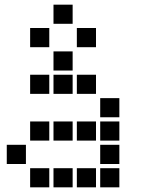

<svg xmlns="http://www.w3.org/2000/svg" viewBox="-20 -811 640 822"><path d="M210 -791Q209 -791 209 -791Q209 -791 209 -790V-710Q209 -709 209 -709Q209 -709 210 -709H290Q291 -709 291 -709Q291 -709 291 -710V-790Q291 -791 291 -791Q291 -791 290 -791ZM110 -691Q109 -691 109 -691Q109 -691 109 -690V-610Q109 -609 109 -609Q109 -609 110 -609H190Q191 -609 191 -609Q191 -609 191 -610V-690Q191 -691 191 -691Q191 -691 190 -691ZM310 -691Q309 -691 309 -691Q309 -691 309 -690V-610Q309 -609 309 -609Q309 -609 310 -609H390Q391 -609 391 -609Q391 -609 391 -610V-690Q391 -691 391 -691Q391 -691 390 -691ZM210 -591Q209 -591 209 -591Q209 -591 209 -590V-510Q209 -509 209 -509Q209 -509 210 -509H290Q291 -509 291 -509Q291 -509 291 -510V-590Q291 -591 291 -591Q291 -591 290 -591ZM110 -491Q109 -491 109 -491Q109 -491 109 -490V-410Q109 -409 109 -409Q109 -409 110 -409H190Q191 -409 191 -409Q191 -409 191 -410V-490Q191 -491 191 -491Q191 -491 190 -491ZM210 -491Q209 -491 209 -491Q209 -491 209 -490V-410Q209 -409 209 -409Q209 -409 210 -409H290Q291 -409 291 -409Q291 -409 291 -410V-490Q291 -491 291 -491Q291 -491 290 -491ZM310 -491Q309 -491 309 -491Q309 -491 309 -490V-410Q309 -409 309 -409Q309 -409 310 -409H390Q391 -409 391 -409Q391 -409 391 -410V-490Q391 -491 391 -491Q391 -491 390 -491ZM410 -391Q409 -391 409 -391Q409 -391 409 -390V-310Q409 -309 409 -309Q409 -309 410 -309H490Q491 -309 491 -309Q491 -309 491 -310V-390Q491 -391 491 -391Q491 -391 490 -391ZM110 -291Q109 -291 109 -291Q109 -291 109 -290V-210Q109 -209 109 -209Q109 -209 110 -209H190Q191 -209 191 -209Q191 -209 191 -210V-290Q191 -291 191 -291Q191 -291 190 -291ZM210 -291Q209 -291 209 -291Q209 -291 209 -290V-210Q209 -209 209 -209Q209 -209 210 -209H290Q291 -209 291 -209Q291 -209 291 -210V-290Q291 -291 291 -291Q291 -291 290 -291ZM310 -291Q309 -291 309 -291Q309 -291 309 -290V-210Q309 -209 309 -209Q309 -209 310 -209H390Q391 -209 391 -209Q391 -209 391 -210V-290Q391 -291 391 -291Q391 -291 390 -291ZM410 -291Q409 -291 409 -291Q409 -291 409 -290V-210Q409 -209 409 -209Q409 -209 410 -209H490Q491 -209 491 -209Q491 -209 491 -210V-290Q491 -291 491 -291Q491 -291 490 -291ZM10 -191Q9 -191 9 -191Q9 -191 9 -190V-110Q9 -109 9 -109Q9 -109 10 -109H90Q91 -109 91 -109Q91 -109 91 -110V-190Q91 -191 91 -191Q91 -191 90 -191ZM410 -191Q409 -191 409 -191Q409 -191 409 -190V-110Q409 -109 409 -109Q409 -109 410 -109H490Q491 -109 491 -109Q491 -109 491 -110V-190Q491 -191 491 -191Q491 -191 490 -191ZM110 -91Q109 -91 109 -91Q109 -91 109 -90V-10Q109 -9 109 -9Q109 -9 110 -9H190Q191 -9 191 -9Q191 -9 191 -10V-90Q191 -91 191 -91Q191 -91 190 -91ZM210 -91Q209 -91 209 -91Q209 -91 209 -90V-10Q209 -9 209 -9Q209 -9 210 -9H290Q291 -9 291 -9Q291 -9 291 -10V-90Q291 -91 291 -91Q291 -91 290 -91ZM310 -91Q309 -91 309 -91Q309 -91 309 -90V-10Q309 -9 309 -9Q309 -9 310 -9H390Q391 -9 391 -9Q391 -9 391 -10V-90Q391 -91 391 -91Q391 -91 390 -91ZM410 -91Q409 -91 409 -91Q409 -91 409 -90V-10Q409 -9 409 -9Q409 -9 410 -9H490Q491 -9 491 -9Q491 -9 491 -10V-90Q491 -91 491 -91Q491 -91 490 -91Z"/></svg>

Font: Doto Black ExtraBold
Style: Regular
Weight: 800
Monospace: yes
Version: Version 1.000